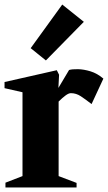

<svg xmlns="http://www.w3.org/2000/svg" viewBox="-26 -825 475 845"><path d="M-2 0V-21L73 -50V-419L-6 -437V-464L224 -516L234 -496L231 -438L278 -517Q292 -521 317.5 -520.5Q343 -520 372.5 -511Q402 -502 429 -479L377 -367Q350 -388 329.5 -401.5Q309 -415 286 -415Q276 -415 262 -404.5Q248 -394 233 -379Q232 -378 232 -378V-50L311 -20V0ZM176 -559 109 -613 248 -805 343 -729Z"/></svg>

Font: Wittgenstein Extrabold
Style: Regular
Weight: 800
Designer: Jörg Drees
Foundry: Jörg Drees
Version: Version 1.303; ttfautohint (v1.8.4.7-5d5b)